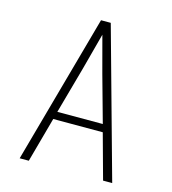

<svg xmlns="http://www.w3.org/2000/svg" viewBox="-109 -825 819 914"><g transform="rotate(15 300.0 -367.5)"><path d="M72 0 276 -735H324L528 0H483L422 -222H178L117 0ZM412 -260 348 -490Q336 -535 324 -580Q312 -625 300 -670Q288 -625 276 -580Q264 -535 252 -490L188 -260Z"/></g></svg>

Font: Iosevka Aile Extralight
Style: Regular
Weight: 200
Designer: Belleve Invis
Foundry: Belleve Invis
Version: Version 31.1.0; ttfautohint (v1.8.4)